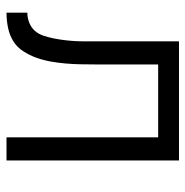

<svg xmlns="http://www.w3.org/2000/svg" viewBox="-10 -560 570 590"><g transform="rotate(90 275.0 -265.0)"><path d="M402 0V-466H178V-270Q178 -248 177.5 -225.5Q177 -203 175 -180.5Q173 -158 169 -135.5Q165 -113 157.5 -92Q150 -71 137.5 -51.5Q125 -32 106 -20.5Q87 -9 64.5 -4.5Q42 0 19 0V-64Q35 -64 50 -70Q65 -76 75 -87.5Q85 -99 90 -114.5Q95 -130 98 -145Q101 -160 103 -175.5Q105 -191 106 -207Q107 -223 107 -238.5Q107 -254 107 -270V-530H473V0Z"/></g></svg>

Font: Lode Term
Style: Regular
Weight: 400
Monospace: yes
Designer: Belleve Invis
Foundry: Belleve Invis
Version: Version 29.2.0